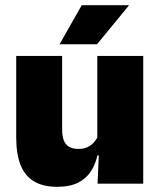

<svg xmlns="http://www.w3.org/2000/svg" viewBox="-20 -708 618 740"><path d="M42.5 -492.5H219.5V-209.5Q219.5 -186 225.2 -169Q231 -152 245 -143Q259 -134 283 -134Q302 -134 316.2 -140.5Q330.5 -147 340.8 -158Q351 -169 357 -182L384 -109H355.5Q348 -75 330.2 -47.5Q312.5 -20 281 -4Q249.5 12 199.5 12Q146 12 111 -9Q76 -30 59.2 -72.2Q42.5 -114.5 42.5 -179ZM355 -492.5H532V0H356L361.5 -126.5L355 -144.5ZM210.5 -539 295 -688H476V-686L354 -537.5H210.5Z"/></svg>

Font: Anek Devanagari Medium ExtraBold
Style: Regular
Weight: 800
Version: Version 1.003